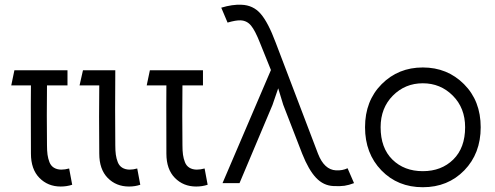

<svg xmlns="http://www.w3.org/2000/svg" viewBox="-20 -763 2061 800"><path d="M232.9 14.2Q179.7 14.2 144.3 -21.7Q108.9 -57.6 108.9 -123Q108.9 -171.4 108.6 -229.7Q108.4 -288.1 108.4 -327.1Q108.4 -366.2 108.9 -407.2H26.9L40 -470.2H261.2V-407.2H175.8Q174.3 -282.2 175.8 -157.2Q175.8 -134.8 178 -118.7Q180.2 -102.5 186 -87.4Q191.9 -72.3 204.3 -64.5Q216.8 -56.6 234.9 -56.2Q251 -56.2 268.1 -61L280.8 6.8Q258.3 14.2 232.9 14.2Z M517.6 14.2Q463.9 14.2 428.7 -21.7Q393.6 -57.6 393.6 -123Q392.1 -290.5 393.6 -407.2H311.5L325.7 -470.2H460.4Q459 -301.8 460.4 -157.2Q460.4 -134.8 462.6 -118.7Q464.8 -102.5 470.7 -87.4Q476.6 -72.3 489 -64.5Q501.5 -56.6 519.5 -56.2Q535.6 -56.2 551.8 -61L564.5 6.8Q543 14.2 517.6 14.2Z M797.4 14.2Q744.1 14.2 708.7 -21.7Q673.3 -57.6 673.3 -123Q673.3 -171.4 673.1 -229.7Q672.9 -288.1 672.9 -327.1Q672.9 -366.2 673.3 -407.2H591.3L604.5 -470.2H825.7V-407.2H740.2Q738.8 -282.2 740.2 -157.2Q740.2 -134.8 742.4 -118.7Q744.6 -102.5 750.5 -87.4Q756.3 -72.3 768.8 -64.5Q781.2 -56.6 799.3 -56.2Q815.4 -56.2 832.5 -61L845.2 6.8Q822.8 14.2 797.4 14.2Z M1369.1 12.2Q1327.6 10.3 1296.9 -22.2Q1266.1 -54.7 1239.3 -122.1L1160.2 -326.2L1139.2 -395L1115.2 -325.2L978 0H907.2L1108.9 -471.2L1063 -585Q1043 -635.7 1026.1 -656.2Q1009.3 -676.8 982.9 -678.2Q963.4 -679.2 928.2 -668.9L901.9 -731Q948.7 -745.1 985.8 -743.2Q1034.7 -741.7 1065.9 -705.8Q1097.2 -669.9 1128.9 -585L1305.2 -122.1Q1331.1 -55.7 1379.9 -53.2Q1407.2 -51.8 1428.2 -62L1455.1 0Q1433.6 8.3 1415.3 11Q1397 13.7 1369.1 12.2Z M1565.9 -232.9Q1565.9 -146.5 1615 -98.1Q1664.1 -49.8 1741.7 -49.8Q1819.3 -49.8 1868.7 -98.4Q1918 -147 1918 -232.9Q1918 -313 1866.7 -364.5Q1815.4 -416 1741.7 -416Q1668 -416 1616.9 -364.5Q1565.9 -313 1565.9 -232.9ZM1501 -232.9Q1501 -342.8 1570.3 -412.4Q1639.6 -481.9 1741.7 -481.9Q1843.8 -481.9 1913.3 -412.4Q1982.9 -342.8 1982.9 -232.9Q1982.9 -123.5 1914.6 -53.2Q1846.2 17.1 1741.7 17.1Q1637.2 17.1 1569.1 -53.2Q1501 -123.5 1501 -232.9Z"/></svg>

Font: Kreadon
Style: Regular
Weight: 400
Designer: kohakuno
Foundry: StudioGnu
Version: Version 1.000;Glyphs 3.1.2 (3151)